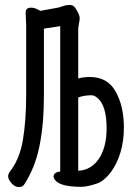

<svg xmlns="http://www.w3.org/2000/svg" viewBox="-20 -739 540 778"><path d="M224 -44V-633L158 -623V-355Q158 -234 139.5 -145Q121 -56 77 10Q71 19 55.5 19Q40 19 26.5 3Q13 -13 13 -23.5Q13 -34 19 -42Q60 -94 73 -173Q86 -252 86 -353V-638L84 -688Q84 -708 106 -708Q123 -708 143 -695L215 -708Q224 -710 236 -714.5Q248 -719 262.5 -719Q277 -719 285 -707Q303 -680 303 -665Q303 -658 300 -644Q297 -630 297 -619V-421Q318 -427 344 -427Q416 -427 449 -367.5Q482 -308 482 -222Q482 -167 468 -121Q454 -75 429 -41Q403 -7 375 4Q334 18 309 18Q222 18 202 -11Q197 -18 197 -23Q197 -40 222 -44ZM412 -219Q412 -312 374 -343Q362 -353 350 -353Q321 -353 297 -344V-47Q354 -50 386 -104Q412 -150 412 -219Z"/></svg>

Font: Moon Stars Kai HW
Style: Bold
Weight: 700
Designer: GuiWonder
Version: Version 1.101